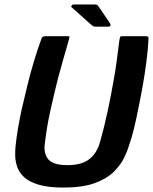

<svg xmlns="http://www.w3.org/2000/svg" viewBox="-20 -836 689 865"><path d="M265 9Q197 9 154 -4Q111 -17 88.5 -38Q66 -59 57.5 -84.5Q49 -110 48.5 -134Q48 -158 50 -177Q54 -216 61.5 -260Q69 -304 77 -340Q88 -387 101.5 -443.5Q115 -500 132 -557Q149 -614 167 -662Q169 -669 174.5 -671Q180 -673 186 -673Q211 -673 235 -673Q259 -673 284 -673Q293 -673 293 -670Q293 -667 288 -649Q276 -609 264.5 -567Q253 -525 241 -482Q222 -406 206.5 -335.5Q191 -265 183 -197Q179 -174 181.5 -156.5Q184 -139 191.5 -126.5Q199 -114 211.5 -106.5Q224 -99 242 -95.5Q260 -92 283 -92Q312 -92 335.5 -97.5Q359 -103 377.5 -115.5Q396 -128 409.5 -148.5Q423 -169 431 -197Q450 -265 465 -335Q480 -405 493 -480Q501 -524 506.5 -566.5Q512 -609 517 -649Q520 -667 521.5 -670Q523 -673 533 -673Q558 -673 583.5 -673Q609 -673 634 -673Q642 -673 646 -671Q650 -669 649 -662Q647 -614 639.5 -557Q632 -500 622 -444Q612 -388 602 -341Q595 -305 584.5 -260.5Q574 -216 560 -177Q553 -153 537.5 -122Q522 -91 491 -60.5Q460 -30 405.5 -10.5Q351 9 265 9ZM409 -716Q402 -716 398 -719Q394 -722 387 -728L303 -803Q299 -806 303 -811Q307 -816 311 -816H404Q415 -816 418 -813.5Q421 -811 426 -804L475 -732Q479 -726 477.5 -721Q476 -716 469 -716Z"/></svg>

Font: Glory Thin
Style: Bold Italic
Weight: 700
Italic angle: -12°
Version: Version 1.011